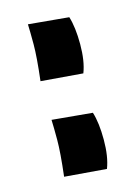

<svg xmlns="http://www.w3.org/2000/svg" viewBox="-85 -527 429 597"><g transform="rotate(-15 130.0 -228.0)"><path d="M188 -159Q199 -124 199 -69.5Q199 -15 185 21L50 10Q59 -66 59 -106.5Q59 -147 58 -171ZM194 -465Q205 -430 205 -375.5Q205 -321 191 -285L56 -296Q65 -372 65 -412.5Q65 -453 64 -477Z"/></g></svg>

Font: Boogaloo
Style: Regular
Weight: 400
Designer: John Vargas Beltran
Foundry: John Vargas Beltran
Version: Version 1.002